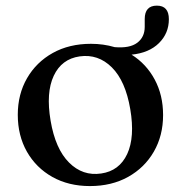

<svg xmlns="http://www.w3.org/2000/svg" viewBox="-20 -632 626 664"><path d="M294.5 -480.5Q337.5 -480.5 376.5 -469Q428.5 -464.5 454.5 -484Q480.5 -503.5 480.5 -539V-566Q480.5 -612.5 522.5 -612.5Q564 -612.5 564 -565.5Q564 -517 529.8 -483Q495.5 -449 435 -443Q486 -411 515 -357Q544 -303 544 -234Q544 -163 512 -107.5Q480 -52 423 -20.2Q366 11.5 291 11.5Q217.5 11.5 161.2 -20Q105 -51.5 73.2 -107.2Q41.5 -163 41.5 -235Q41.5 -306 73.5 -361.5Q105.5 -417 162.5 -448.8Q219.5 -480.5 294.5 -480.5ZM330 -32Q392.5 -41 419.8 -99.2Q447 -157.5 430.5 -254.5Q414 -352 366.8 -399Q319.5 -446 255.5 -437Q193 -428 165.8 -369.8Q138.5 -311.5 155 -214.5Q171.5 -117 218.8 -69.8Q266 -22.5 330 -32Z"/></svg>

Font: Fraunces 9pt
Style: Regular
Weight: 400
Version: Version 1.000;[b76b70a41]